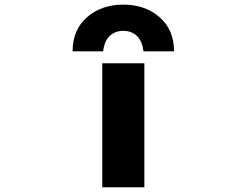

<svg xmlns="http://www.w3.org/2000/svg" viewBox="-20 -793 1040 815"><path d="M414.1 2V-524.4H592.8V2ZM718.8 -575.2H588.9Q584 -619.1 561 -640.6Q538.1 -662.1 503.4 -662.1Q468.8 -662.1 445.8 -640.6Q422.9 -619.1 418 -575.2H288.1Q288.1 -666 349.1 -719.7Q410.2 -773.4 503.4 -773.4Q596.7 -773.4 657.7 -719.7Q718.8 -666 718.8 -575.2Z"/></svg>

Font: GenEi Gothic M Heavy
Style: Regular
Weight: 800
Designer: o_tamon (Modified); [Source Han Sans]
Ryoko NISHIZUKA  (kana & ideographs); Paul D. Hunt (Latin, Greek & Cyrillic); Wenl
Version: Version 1.1a;Original Version 1.004